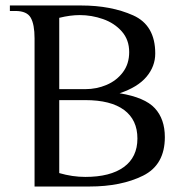

<svg xmlns="http://www.w3.org/2000/svg" viewBox="-20 -680 662 700"><path d="M36 -640H16V-660H276Q385 -660 465.5 -624Q546 -588 546 -485Q546 -438 514 -400Q482 -362 416 -340Q508 -325 544.5 -285.5Q581 -246 581 -180Q581 -79 501.5 -39.5Q422 0 306 0H106V-540Q106 -591 92 -615.5Q78 -640 36 -640ZM451 -490Q451 -535 424 -565.5Q397 -596 355.5 -610.5Q314 -625 271 -625Q236 -625 196 -615V-355H291Q332 -355 368.5 -370.5Q405 -386 428 -416.5Q451 -447 451 -490ZM481 -175Q481 -243 432.5 -279Q384 -315 291 -315H196V-49Q244 -35 291 -35Q382 -35 431.5 -71Q481 -107 481 -175Z"/></svg>

Font: ZCOOL XiaoWei
Style: Regular
Weight: 400
Version: Version 1.000